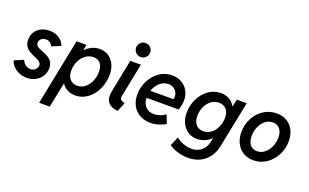

<svg xmlns="http://www.w3.org/2000/svg" viewBox="-100 -1255 3184 1976"><g transform="rotate(20 1492.0 -267.0)"><path d="M2.9 -114.7 102.5 -157.7Q107.9 -140.1 121.6 -124.3Q135.3 -108.4 154.3 -98.9Q173.3 -89.4 193.8 -89.4Q214.4 -89.4 231.4 -98.4Q248.5 -107.4 258.8 -122.8Q269 -138.2 269 -155.8Q269 -172.4 259 -184.6Q249 -196.8 233.9 -205.1Q218.8 -213.4 192.4 -224.6Q154.3 -240.7 129.6 -255.9Q105 -271 87.4 -298.3Q69.8 -325.7 69.8 -367.7Q69.8 -415.5 93 -452.1Q116.2 -488.8 156.5 -508.8Q196.8 -528.8 247.1 -528.8Q290.5 -528.8 325.2 -514.2Q359.9 -499.5 382.1 -475.3Q404.3 -451.2 413.1 -422.9L316.9 -382.3Q307.1 -403.3 288.6 -417.7Q270 -432.1 242.2 -432.1Q221.7 -432.1 205.3 -423.3Q189 -414.6 180.2 -400.4Q171.4 -386.2 171.4 -370.1Q171.4 -353 181.6 -341.1Q191.9 -329.1 207.3 -321.5Q222.7 -314 250.5 -302.7Q289.6 -287.6 314.5 -273.2Q339.4 -258.8 357.2 -232.4Q375 -206.1 375 -164.6Q375 -115.7 350.3 -76.4Q325.7 -37.1 283 -14.6Q240.2 7.8 188.5 7.8Q143.6 7.8 104.2 -9Q64.9 -25.9 38.3 -54Q11.7 -82 2.9 -114.7Z M543.9 -521H652.8L640.6 -461.9H643.1Q676.3 -493.7 715.3 -511.2Q754.4 -528.8 797.9 -528.8Q849.6 -528.8 891.6 -503.2Q933.6 -477.5 958 -428.2Q982.4 -378.9 982.4 -311Q982.4 -231 948.7 -157.2Q915 -83.5 855.2 -37.8Q795.4 7.8 720.2 7.8Q671.4 7.8 632.8 -12.5Q594.2 -32.7 570.3 -70.3L514.6 205.1H398.4ZM868.2 -303.7Q868.2 -362.3 841.8 -395Q815.4 -427.7 765.1 -427.7Q716.3 -427.7 677.2 -397.7Q638.2 -367.7 616.7 -319.8Q595.2 -272 595.2 -220.2Q595.2 -160.6 624.5 -127Q653.8 -93.3 704.1 -93.3Q752.9 -93.3 790.3 -123.8Q827.6 -154.3 847.9 -202.9Q868.2 -251.5 868.2 -303.7Z M1055.7 -113.8Q1055.7 -135.3 1061 -162.1L1132.3 -521H1248.5L1174.3 -147.9Q1172.9 -141.6 1172.9 -136.2Q1172.9 -115.2 1188 -106Q1203.1 -96.7 1227.1 -92.3L1186 7.8Q1118.2 0.5 1086.9 -30.3Q1055.7 -61 1055.7 -113.8ZM1141.6 -671.4Q1141.6 -692.4 1151.9 -710Q1162.1 -727.5 1179.7 -737.8Q1197.3 -748 1218.8 -748Q1239.7 -748 1257.6 -737.8Q1275.4 -727.5 1285.6 -710Q1295.9 -692.4 1295.9 -671.4Q1295.9 -650.4 1285.6 -632.6Q1275.4 -614.7 1257.6 -604.5Q1239.7 -594.2 1218.8 -594.2Q1197.3 -594.2 1179.7 -604.5Q1162.1 -614.7 1151.9 -632.6Q1141.6 -650.4 1141.6 -671.4Z M1318.4 -220.7Q1318.4 -300.3 1353.8 -371.3Q1389.2 -442.4 1451.2 -485.6Q1513.2 -528.8 1589.8 -528.8Q1649.9 -528.8 1695.8 -502.2Q1741.7 -475.6 1766.8 -429.7Q1792 -383.8 1792 -328.6Q1792 -302.7 1785.9 -272.5Q1779.8 -242.2 1771 -220.7H1419.4Q1420.9 -181.6 1436.3 -151.9Q1451.7 -122.1 1480 -105.5Q1508.3 -88.9 1546.9 -88.9Q1581.1 -88.9 1614.5 -100.8Q1647.9 -112.8 1671.4 -132.3L1708 -39.1Q1672.4 -17.1 1629.9 -4.6Q1587.4 7.8 1543 7.8Q1475.1 7.8 1424.3 -21Q1373.5 -49.8 1345.9 -101.6Q1318.4 -153.3 1318.4 -220.7ZM1685.1 -302.2Q1688.5 -315.9 1688.5 -329.6Q1688.5 -358.4 1675.3 -381.3Q1662.1 -404.3 1638.4 -417.5Q1614.7 -430.7 1584 -430.7Q1531.7 -430.7 1491.2 -394.5Q1450.7 -358.4 1431.6 -302.2Z M1820.8 151.4 1862.3 52.2Q1878.9 67.9 1906.5 82.3Q1934.1 96.7 1967 105.5Q2000 114.3 2030.8 114.3Q2071.8 114.3 2106.2 97.9Q2140.6 81.5 2163.8 51.3Q2187 21 2195.3 -20L2204.6 -63H2202.6Q2170.9 -32.7 2132.1 -16.4Q2093.3 0 2050.8 0Q1996.6 0 1953.1 -26.9Q1909.7 -53.7 1884.8 -103.3Q1859.9 -152.8 1859.9 -218.8Q1859.9 -298.8 1894.3 -370.4Q1928.7 -441.9 1989.5 -485.4Q2050.3 -528.8 2125.5 -528.8Q2176.3 -528.8 2216.1 -506.6Q2255.9 -484.4 2279.3 -442.9H2283.2L2298.8 -521H2407.7L2305.2 -14.2Q2290.5 59.1 2251.7 110.4Q2212.9 161.6 2156.2 187.7Q2099.6 213.9 2030.3 213.9Q1988.3 213.9 1947.3 205.1Q1906.2 196.3 1873.3 181.9Q1840.3 167.5 1820.8 151.4ZM2249.5 -303.2Q2249.5 -363.3 2219.7 -396Q2189.9 -428.7 2138.7 -428.7Q2089.8 -428.7 2052.5 -399.7Q2015.1 -370.6 1994.6 -323.7Q1974.1 -276.9 1974.1 -225.1Q1974.1 -166 2003.2 -131.6Q2032.2 -97.2 2084.5 -97.2Q2132.8 -97.2 2170.7 -126.7Q2208.5 -156.2 2229 -203.9Q2249.5 -251.5 2249.5 -303.2Z M2457 -224.6Q2457 -304.7 2492.9 -374.8Q2528.8 -444.8 2592.8 -486.8Q2656.7 -528.8 2735.8 -528.8Q2800.8 -528.8 2848.9 -499.8Q2897 -470.7 2922.6 -419.2Q2948.2 -367.7 2948.2 -300.8Q2948.2 -220.7 2912.1 -149.7Q2876 -78.6 2812.3 -35.4Q2748.5 7.8 2669.4 7.8Q2605 7.8 2556.9 -22Q2508.8 -51.8 2482.9 -104.7Q2457 -157.7 2457 -224.6ZM2835 -300.3Q2835 -358.9 2807.4 -393.3Q2779.8 -427.7 2729.5 -427.7Q2682.1 -427.7 2645.8 -397.9Q2609.4 -368.2 2589.8 -320.6Q2570.3 -272.9 2570.3 -222.2Q2570.3 -163.1 2597.2 -128.2Q2624 -93.3 2674.3 -93.3Q2721.2 -93.3 2757.8 -123.5Q2794.4 -153.8 2814.7 -201.7Q2835 -249.5 2835 -300.3Z"/></g></svg>

Font: Reddit Sans Fudge SmBold Italic
Style: Regular
Weight: 600
Italic angle: -11.25°
Designer: Stephen Hutchings
Version: Version 1.013